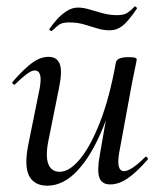

<svg xmlns="http://www.w3.org/2000/svg" viewBox="-20 -575 508 608"><path d="M130 13Q88 13 72 -18.5Q56 -50 70 -119L106 -297Q111 -327 106.5 -339.5Q102 -352 90 -352Q80 -352 64 -340Q48 -328 29 -309Q25 -305 21 -309Q17 -313 21 -317Q54 -355 80.5 -375Q107 -395 134 -395Q160 -395 169 -373Q178 -351 167 -297L135 -138Q123 -83 132.5 -57Q142 -31 169 -31Q200 -31 233.5 -71.5Q267 -112 297 -189Q327 -266 347 -377L361 -376Q342 -259 306.5 -171.5Q271 -84 226 -35.5Q181 13 130 13ZM329 9Q302 9 294.5 -13Q287 -35 296 -84L347 -377Q350 -394 387 -394Q403 -394 408 -392Q413 -390 413 -387Q413 -384 408 -361Q403 -338 398 -312L357 -89Q348 -33 373 -33Q384 -33 401 -44.5Q418 -56 439 -77Q442 -81 446 -76.5Q450 -72 447 -69Q412 -29 384 -10Q356 9 329 9ZM144 -477Q142 -476 138.5 -478.5Q135 -481 137 -484Q145 -496 159 -512Q173 -528 190.5 -539.5Q208 -551 227 -551Q244 -551 263.5 -545Q283 -539 305.5 -533Q328 -527 351 -527Q372 -527 383.5 -534.5Q395 -542 406 -554Q408 -556 411.5 -552.5Q415 -549 413 -547Q385 -506 367 -492.5Q349 -479 328 -479Q307 -479 286.5 -485.5Q266 -492 245 -498Q224 -504 199 -504Q176 -504 166 -496Q156 -488 144 -477Z"/></svg>

Font: Cormorant Medium
Style: Italic
Weight: 500
Italic angle: -10°
Designer: Christian Thalmann (Catharsis Fonts)
Foundry: Catharsis Fonts
Version: Version 4.000